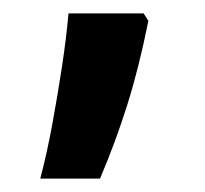

<svg xmlns="http://www.w3.org/2000/svg" viewBox="-20 -186 306 286"><path d="M194 -166 201 -155Q187 -85 169.5 -29.5Q152 26 129 80H40Q50 42 58 -1.5Q66 -45 72.5 -88Q79 -131 82 -166Z"/></svg>

Font: Noto Sans Tamil UI ExtraCondensed SemiBold
Style: Regular
Weight: 600
Width: 2
Designer: Jelle Bosma - Monotype Design Team
Foundry: Monotype Imaging Inc.
Version: Version 2.004; ttfautohint (v1.8.4.7-5d5b)